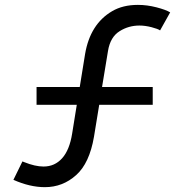

<svg xmlns="http://www.w3.org/2000/svg" viewBox="-20 -755 755 790"><path d="M164.6 15.1Q103 15.1 35.2 -15.1L72.3 -90.8L79.6 -87.9Q124.5 -69.8 159.2 -69.8Q205.1 -69.8 235.6 -103.8Q266.1 -137.7 276.9 -205.6L295.9 -323.7H130.4V-397H308.1L330.1 -532.7Q351.1 -656.2 441.4 -709Q485.4 -734.9 547.4 -734.9Q585 -734.9 623.8 -724.9Q662.6 -714.8 680.2 -704.1L638.7 -629.9Q629.9 -636.2 603.5 -643.1Q577.1 -649.9 553.7 -649.9Q509.3 -649.9 472.7 -627Q433.6 -603 424.3 -544.9L399.9 -397H608.4V-323.7H388.2L366.7 -192.4Q348.1 -83.5 293.5 -34.7Q238.3 15.1 164.6 15.1Z"/></svg>

Font: Vela Sans Med
Style: Regular
Weight: 500
Designer: Principal design: Mikhail Sharanda - project Manrope.
Design modification: Ravid Balaliev
Foundry: Mikhail Sharanda
Version: Version 1.001